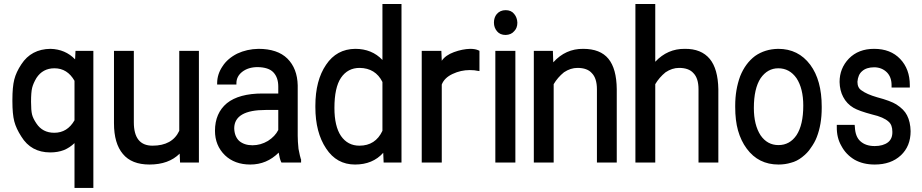

<svg xmlns="http://www.w3.org/2000/svg" viewBox="-20 -800 4538 945"><path d="M41 -301.8V-308.6Q41 -372.1 50.3 -408.7Q59.6 -445.3 85 -483.4Q133.8 -558.6 228.5 -559.6Q301.8 -557.6 349.6 -507.8L351.6 -549.8H439.5V125H346.7V-95.7Q323.2 -73.2 294.9 -61.5Q264.6 -49.8 227.5 -49.8Q132.8 -49.8 85 -127.9Q59.6 -167 50.3 -202.6Q41 -238.3 41 -301.8ZM159.2 -416Q143.6 -389.6 138.2 -367.7Q132.8 -345.7 132.8 -298.8Q132.8 -256.8 137.7 -236.8Q142.6 -216.8 159.2 -192.4Q189.5 -146.5 247.1 -146.5Q311.5 -146.5 346.7 -208V-402.3Q311.5 -463.9 248 -463.9Q190.4 -463.9 159.2 -416Z M866.2 0 864.3 -43.9Q810.5 9.8 715.8 9.8Q627.9 9.8 585 -42Q541 -93.8 541 -193.4V-549.8H638.7V-198.2Q638.7 -83 730.5 -83Q828.1 -83 862.3 -156.2V-549.8H959V0Z M1365.2 0 1363.3 -3.9Q1356.4 -18.6 1351.6 -48.8Q1293 9.8 1211.9 9.8Q1134.8 9.8 1086.9 -36.1Q1038.1 -84 1038.1 -156.2Q1038.1 -243.2 1096.7 -292Q1156.2 -339.8 1272.5 -339.8H1349.6V-374Q1349.6 -418.9 1325.2 -444.3Q1301.8 -468.8 1248 -469.7Q1202.1 -469.7 1171.9 -446.3Q1143.6 -423.8 1143.6 -390.6V-383.8H1048.8V-390.6Q1048.8 -434.6 1075.2 -473.6Q1099.6 -511.7 1147.5 -536.1Q1195.3 -558.6 1252 -559.6Q1345.7 -559.6 1394.5 -511.7Q1443.4 -462.9 1445.3 -379.9V-131.8Q1445.3 -104.5 1449.2 -67.4Q1457 -27.3 1460.9 -16.6L1461.9 -15.6V0ZM1157.2 -106.4Q1182.6 -85 1222.7 -85Q1262.7 -85 1298.8 -106.4Q1334 -128.9 1349.6 -160.2V-258.8H1288.1Q1133.8 -258.8 1132.8 -168.9Q1133.8 -128.9 1157.2 -106.4Z M1532.2 -272.5V-279.3Q1532.2 -404.3 1585 -481.4Q1636.7 -558.6 1728.5 -559.6Q1810.5 -559.6 1862.3 -504.9V-780.3H1956.1V0H1868.2L1866.2 -47.9Q1814.5 9.8 1727.5 9.8Q1636.7 9.8 1585 -69.3Q1532.2 -148.4 1532.2 -272.5ZM1658.2 -417Q1626 -369.1 1626 -268.6Q1626 -178.7 1658.2 -130.9Q1691.4 -83 1749 -83Q1828.1 -83 1862.3 -156.2V-396.5Q1828.1 -464.8 1750 -465.8Q1691.4 -465.8 1658.2 -417Z M2339.8 -450.2 2332 -451.2Q2316.4 -455.1 2292 -455.1Q2248 -455.1 2207.5 -436Q2167 -417 2154.3 -383.8V0H2055.7V-549.8H2152.3L2154.3 -501Q2172.9 -528.3 2214.4 -543.5Q2255.9 -558.6 2293.9 -559.6Q2320.3 -559.6 2335.9 -551.8L2339.8 -549.8Z M2516.6 -549.8V0H2418V-549.8ZM2411.1 -688.5Q2411.1 -713.9 2424.8 -730.5Q2441.4 -750 2468.8 -750Q2496.1 -750 2510.7 -731.4Q2525.4 -713.9 2526.4 -688.5Q2526.4 -662.1 2510.7 -646.5Q2496.1 -628.9 2468.8 -627.9Q2441.4 -627.9 2426.3 -646Q2411.1 -664.1 2411.1 -688.5Z M2607.4 -549.8H2701.2L2703.1 -493.2Q2763.7 -560.5 2850.6 -559.6Q2934.6 -559.6 2974.6 -510.7Q3014.6 -461.9 3015.6 -361.3V0H2918V-360.4Q2918 -415 2892.6 -440.4Q2870.1 -465.8 2822.3 -465.8Q2788.1 -465.8 2755.9 -444.3Q2724.6 -418.9 2705.1 -385.7V0H2607.4Z M3205.1 -780.3V-496.1Q3265.6 -560.5 3350.6 -559.6Q3431.6 -560.5 3473.6 -509.8Q3513.7 -460.9 3515.6 -361.3V0H3418V-360.4Q3418 -415 3392.6 -440.4Q3370.1 -465.8 3322.3 -465.8Q3288.1 -465.8 3255.9 -444.3Q3224.6 -418.9 3205.1 -385.7V0H3107.4V-780.3Z M3873 1Q3844.7 9.8 3811.5 9.8Q3712.9 9.8 3655.3 -68.4Q3627 -106.4 3612.3 -158.2Q3598.6 -207 3598.6 -273.4V-280.3Q3598.6 -358.4 3623 -424.8Q3648.4 -488.3 3696.3 -524.4Q3745.1 -558.6 3810.5 -559.6Q3909.2 -559.6 3967.8 -481.4Q4024.4 -405.3 4024.4 -275.4V-268.6Q4024.4 -187.5 4000 -125Q3990.2 -98.6 3968.8 -69.3Q3955.1 -47.9 3927.7 -26.4Q3901.4 -5.9 3873 1ZM3900.4 -415Q3866.2 -463.9 3810.5 -463.9Q3757.8 -463.9 3723.6 -415Q3690.4 -364.3 3690.4 -268.6Q3690.4 -184.6 3723.6 -133.8Q3756.8 -85.9 3811.5 -85.9Q3867.2 -85.9 3900.4 -134.8Q3933.6 -185.5 3933.6 -280.3Q3933.6 -364.3 3900.4 -415Z M4353.5 -201.2Q4329.1 -223.6 4273.4 -236.3Q4207 -253.9 4180.7 -269.5Q4147.5 -289.1 4129.9 -323.2Q4113.3 -354.5 4112.3 -396.5Q4112.3 -463.9 4158.2 -511.7Q4205.1 -559.6 4282.2 -559.6Q4363.3 -559.6 4410.6 -509.8Q4458 -460 4458 -380.9V-369.1H4368.2V-380.9Q4368.2 -419.9 4345.7 -443.4Q4320.3 -468.8 4282.2 -468.8Q4244.1 -468.8 4222.7 -449.2Q4203.1 -432.6 4200.2 -397.5Q4200.2 -368.2 4219.7 -355.5Q4246.1 -335.9 4296.9 -321.3Q4363.3 -303.7 4391.6 -286.1Q4429.7 -261.7 4444.3 -232.4Q4460.9 -200.2 4461.9 -154.3Q4461.9 -80.1 4413.6 -35.2Q4365.2 9.8 4285.2 9.8Q4228.5 9.8 4186.5 -13.7Q4143.6 -39.1 4121.1 -82Q4097.7 -122.1 4098.6 -175.8V-185.5H4186.5L4187.5 -175.8Q4189.5 -127.9 4213.9 -105.5Q4240.2 -81.1 4285.2 -81.1Q4326.2 -81.1 4350.6 -99.6Q4373 -117.2 4372.1 -151.4Q4372.1 -185.5 4353.5 -201.2Z"/></svg>

Font: RobotoJAA
Style: Medium
Weight: 500
Version: Version 2.05; 2016-11-05